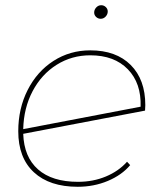

<svg xmlns="http://www.w3.org/2000/svg" viewBox="-20 -713 626 736"><path d="M537 -310 536 -289 69 -200Q72 -111 126 -63.5Q180 -16 279 -16Q337 -16 386 -36.5Q435 -57 467 -93L479 -80Q447 -42 393.5 -19.5Q340 3 278 3Q170 3 110 -52.5Q50 -108 50 -210Q50 -297 86 -368Q122 -439 185 -479.5Q248 -520 326 -520Q425 -520 481 -464Q537 -408 537 -310ZM69 -218 519 -304Q522 -394 470 -447.5Q418 -501 326 -501Q255 -501 197 -464.5Q139 -428 105 -363.5Q71 -299 69 -218ZM341 -665Q341 -676 349 -684.5Q357 -693 368 -693Q378 -693 385.5 -686Q393 -679 393 -669Q393 -658 385 -649.5Q377 -641 366 -641Q356 -641 348.5 -648Q341 -655 341 -665Z"/></svg>

Font: Montserrat Alternates Thin
Style: Italic
Weight: 250
Italic angle: -11.3°
Designer: Julieta Ulanovsky
Foundry: Julieta Ulanovsky
Version: Version 7.200